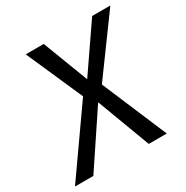

<svg xmlns="http://www.w3.org/2000/svg" viewBox="-192 -820 919 951"><g transform="rotate(-30 267.0 -344.5)"><path d="M335 -371 492 0H389L275 -304L72 0H-33L225 -367L83 -689H186L285 -430L463 -689H567Z"/></g></svg>

Font: Fira Sans
Style: Italic
Weight: 400
Italic angle: -8°
Designer: bBox Type GmbH & Carrois Corporate GbR & Edenspiekermann AG
Foundry: bBox Type GmbH & Carrois Corporate GbR & Edenspiekermann AG
Version: Version 4.301